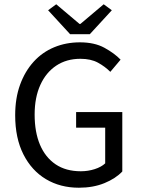

<svg xmlns="http://www.w3.org/2000/svg" viewBox="-20 -866 658 898"><path d="M349 12Q262 12 195 -28Q128 -68 89.5 -144Q51 -220 51 -327Q51 -407 74 -470Q97 -533 137.5 -577.5Q178 -622 233.5 -645Q289 -668 354 -668Q422 -668 468.5 -642.5Q515 -617 544 -587L496 -530Q471 -555 438 -573Q405 -591 356 -591Q291 -591 243 -559Q195 -527 168.5 -468.5Q142 -410 142 -330Q142 -248 167 -189Q192 -130 240 -97.5Q288 -65 358 -65Q392 -65 423 -75Q454 -85 472 -102V-269H336V-342H552V-64Q521 -31 468.5 -9.5Q416 12 349 12ZM308 -706 205 -818 243 -846 352 -754H356L465 -846L503 -818L400 -706Z"/></svg>

Font: Assistant Medium
Style: Regular
Weight: 500
Designer: Hebrew By Ben Nathan, Latin by Paul Hunt
Version: Version 3.000